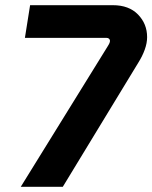

<svg xmlns="http://www.w3.org/2000/svg" viewBox="-20 -720 587 740"><path d="M60 0 396 -543Q401 -551 402.5 -555.5Q404 -560 404 -562Q404 -567 400.5 -570.5Q397 -574 391 -574H76L96 -700H415Q477 -700 512 -664Q547 -628 547 -577Q547 -554 538 -529Q529 -504 514 -480L222 0Z"/></svg>

Font: MuseoModerno Thin SemiBold
Style: Italic
Weight: 600
Italic angle: -9°
Version: Version 1.003